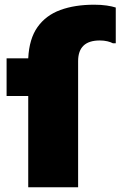

<svg xmlns="http://www.w3.org/2000/svg" viewBox="-20 -796 512 816"><path d="M8 -548H100Q104 -631 139.5 -681Q175 -731 236.5 -753.5Q298 -776 380 -776Q410 -776 433.5 -772.5Q457 -769 472 -764V-612H460Q451 -617 436.5 -620.5Q422 -624 404 -624Q312 -624 312 -536V0H100V-388H8Z"/></svg>

Font: Kufam Black
Style: Regular
Weight: 900
Designer: Wael Morcos, Artur Schmal
Foundry: Original Type
Version: Version 1.301; ttfautohint (v1.8.3)